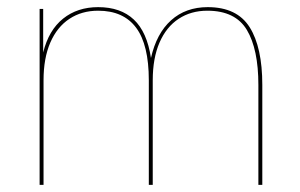

<svg xmlns="http://www.w3.org/2000/svg" viewBox="-20 -518 840 538"><path d="M91 -493H101V-371Q116.5 -433.5 156.8 -465.8Q197 -498 255 -498Q318 -498 355 -463.2Q392 -428.5 403 -355.5Q418.5 -424.5 459.5 -461.2Q500.5 -498 562 -498Q644 -498 679.5 -441.8Q715 -385.5 715 -280V0H704V-280Q704 -380 671.8 -434Q639.5 -488 561 -488Q515 -488 480.5 -465.2Q446 -442.5 427 -398.8Q408 -355 408 -293V0H397V-293Q397 -392.5 361.5 -440.2Q326 -488 255 -488Q209 -488 174.5 -465.2Q140 -442.5 121 -398.8Q102 -355 102 -293V0H91Z"/></svg>

Font: HK Grotesk Thin
Style: Regular
Weight: 100
Designer: Alfredo Marco Pradil
Foundry: Hanken Design Co.
Version: Version 3.001